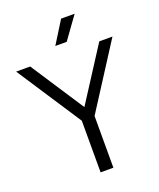

<svg xmlns="http://www.w3.org/2000/svg" viewBox="-185 -1048 952 1150"><g transform="rotate(-20 291.0 -473.0)"><path d="M253.5 0V-329L-15.5 -740H74L296 -400.5L514.5 -740H598.5L335 -329.5V0ZM257.5 -804 346 -946H432.5L330 -804Z"/></g></svg>

Font: Encode Sans
Style: Regular
Weight: 400
Designer: Multiple Designers
Foundry: Impallari Type
Version: Version 3.002; ttfautohint (v1.8.3) -l 8 -r 50 -G 200 -x 14 